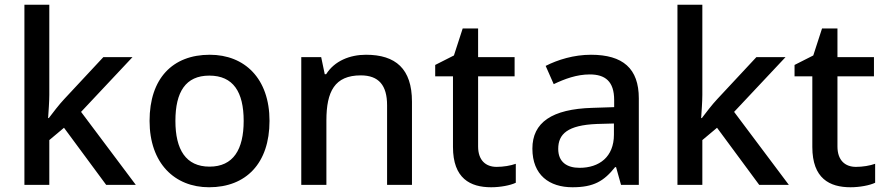

<svg xmlns="http://www.w3.org/2000/svg" viewBox="-20 -831 3737 810"><path d="M188 -431V-811H83V-51H188V-240L250 -292L428 -51H553L322 -359L539 -590H416L251 -413C231 -392 201 -353 186 -333H183C185 -363 188 -404 188 -431Z M1117 -321C1117 -500 1012 -600 865 -600C708 -600 611 -500 611 -321C611 -142 717 -41 862 -41C1018 -41 1117 -142 1117 -321ZM720 -321C720 -443 763 -512 863 -512C964 -512 1008 -443 1008 -321C1008 -200 964 -128 864 -128C764 -128 720 -200 720 -321Z M1524 -600C1456 -600 1391 -574 1356 -518H1350L1335 -590H1251V-51H1357V-323C1357 -445 1392 -513 1502 -513C1578 -513 1613 -471 1613 -387V-51H1718V-402C1718 -541 1649 -600 1524 -600Z M2075 -127C2029 -127 1997 -155 1997 -213V-509H2151V-590H1997V-711H1932L1895 -597L1816 -557V-509H1891V-211C1891 -78 1964 -41 2052 -41C2091 -41 2133 -49 2156 -60V-140C2134 -132 2103 -127 2075 -127Z M2473 -600C2401 -600 2333 -579 2282 -553L2316 -476C2362 -498 2413 -517 2468 -517C2533 -517 2571 -488 2571 -409V-379L2479 -376C2308 -371 2226 -314 2226 -204C2226 -92 2298 -41 2395 -41C2485 -41 2528 -67 2575 -126H2579L2600 -51H2675V-416C2675 -542 2608 -600 2473 -600ZM2498 -308 2570 -310V-263C2570 -169 2508 -123 2425 -123C2372 -123 2335 -147 2335 -203C2335 -266 2375 -303 2498 -308Z M2943 -431V-811H2838V-51H2943V-240L3005 -292L3183 -51H3308L3077 -359L3294 -590H3171L3006 -413C2986 -392 2956 -353 2941 -333H2938C2940 -363 2943 -404 2943 -431Z M3591 -127C3545 -127 3513 -155 3513 -213V-509H3667V-590H3513V-711H3448L3411 -597L3332 -557V-509H3407V-211C3407 -78 3480 -41 3568 -41C3607 -41 3649 -49 3672 -60V-140C3650 -132 3619 -127 3591 -127Z"/></svg>

Font: Noto Sans Tamil UI Medium
Style: Regular
Weight: 500
Designer: Jelle Bosma - Monotype Design Team
Foundry: Monotype Imaging Inc.
Version: Version 2.004